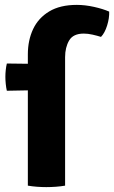

<svg xmlns="http://www.w3.org/2000/svg" viewBox="-20 -760 467 786"><path d="M170 -498 168 -391.5 8 -388.5Q5 -401.5 3.5 -417Q2 -432.5 2 -445.5Q2 -458.5 3.5 -473Q5 -487.5 8 -500ZM94 -537.5Q94 -595 115.5 -640.8Q137 -686.5 181.5 -713.2Q226 -740 294.5 -740Q328 -740 365 -731.8Q402 -723.5 427 -712.5Q428 -686 418.5 -655.5Q409 -625 393.5 -609Q377.5 -614 358.8 -618.2Q340 -622.5 323 -622.5Q279.5 -622.5 263 -594.2Q246.5 -566 246.5 -526V0Q229 3 208.8 4.5Q188.5 6 169.5 6Q151 6 131.2 4.5Q111.5 3 94 0Z"/></svg>

Font: Signika
Style: Bold
Weight: 700
Designer: Anna Giedry
Foundry: Anna Giedry
Version: Version 2.001